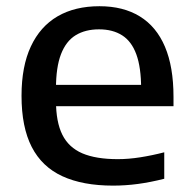

<svg xmlns="http://www.w3.org/2000/svg" viewBox="-20 -572 604 602"><path d="M334.5 10Q239.5 10 175.5 -19.5Q111.5 -49 79.5 -111.2Q47.5 -173.5 47.5 -271.5Q47.5 -364 76.8 -426.5Q106 -489 160.5 -520.8Q215 -552.5 292 -552.5Q366.5 -552.5 418.5 -520.5Q470.5 -488.5 497.2 -425.5Q524 -362.5 524 -268.5V-239H100V-306H445L422.5 -294Q422.5 -360.5 407.5 -401.5Q392.5 -442.5 363 -461.2Q333.5 -480 290.5 -480Q247.5 -480 217.2 -461.5Q187 -443 171.2 -402Q155.5 -361 155.5 -294.5V-256Q155.5 -189.5 175.5 -149.5Q195.5 -109.5 238.2 -91.2Q281 -73 349.5 -73Q383 -73 419.8 -78.8Q456.5 -84.5 495 -94.5V-11.5Q451.5 -0.5 412.2 4.8Q373 10 334.5 10Z"/></svg>

Font: Encode Sans SemiExpanded Medium
Style: Regular
Weight: 500
Width: 6
Designer: Multiple Designers
Foundry: Impallari Type
Version: Version 3.002